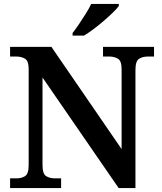

<svg xmlns="http://www.w3.org/2000/svg" viewBox="-20 -951 820 971"><path d="M31 0V-49H64Q89 -49 107 -60.5Q125 -72 125 -117V-601Q125 -643 106.5 -654Q88 -665 64 -665H31V-714H240L595 -197V-601Q595 -643 576.5 -654Q558 -665 534 -665H501V-714H759V-665H727Q701 -665 683 -653.5Q665 -642 665 -597V0H580L195 -559V-117Q195 -72 213 -60.5Q231 -49 257 -49H289V0ZM347 -784Q362 -803 379.5 -829Q397 -855 414 -882Q431 -909 441 -931H581V-921Q572 -908 551.5 -888Q531 -868 505.5 -846Q480 -824 454 -804.5Q428 -785 405 -771H347Z"/></svg>

Font: Noto Naskh Arabic SemiBold
Style: Regular
Weight: 600
Designer: Monotype Design Team, David Williams, Mohamad Dakak and Nizar Qandah
Foundry: Monotype Imaging Inc.
Version: Version 2.016